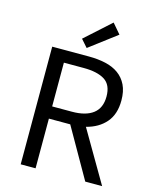

<svg xmlns="http://www.w3.org/2000/svg" viewBox="-127 -950 823 1034"><g transform="rotate(15 284.5 -433.5)"><path d="M90 0V-656H295Q345 -656 387.5 -646.5Q430 -637 460.5 -615Q491 -593 508 -558Q525 -523 525 -472Q525 -395 485 -349Q445 -303 377 -286L544 0H450L292 -277H173V0ZM173 -345H283Q360 -345 401 -376.5Q442 -408 442 -472Q442 -537 401 -563Q360 -589 283 -589H173ZM271 -697 234 -739 376 -867 423 -812Z"/></g></svg>

Font: Giro Regular
Style: Regular
Weight: 400
Designer: Paul D. Hunt
Foundry: Adobe Systems Incorporated
Version: Version 1.000;PS 1.0;hotconv 1.0.88;makeotf.lib2.5.647800